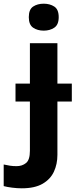

<svg xmlns="http://www.w3.org/2000/svg" viewBox="-84 -780 409 1040"><path d="M72 -687Q72 -729 95.5 -744.5Q119 -760 153 -760Q186 -760 210 -744.5Q234 -729 234 -687Q234 -646 210 -630Q186 -614 153 -614Q119 -614 95.5 -630Q72 -646 72 -687ZM34 240Q9 240 -18.5 236.5Q-46 233 -64 228V111Q-46 115 -30 117.5Q-14 120 6 120Q36 120 57 103Q78 86 78 37V-230H0V-327H78V-546H227V-327H305V-230H227V59Q227 109 208 150Q189 191 146.5 215.5Q104 240 34 240Z"/></svg>

Font: RS Noto Sans
Style: Bold
Weight: 700
Designer: Monotype Design Team
Foundry: Monotype Imaging Inc.
Version: Version 3.10